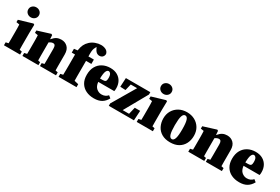

<svg xmlns="http://www.w3.org/2000/svg" viewBox="76 -1795 4184 2872"><g transform="rotate(30 2167.5 -359.0)"><path d="M28 0V-51L73 -61Q74 -98 74 -138.5Q74 -179 74 -210V-258Q74 -299 73.5 -326.5Q73 -354 71 -384L17 -393V-434L249 -503L267 -492L264 -343V-210Q264 -179 264 -137.5Q264 -96 265 -60L307 -51V0ZM166 -562Q128 -562 101 -586.5Q74 -611 74 -648Q74 -686 101 -710Q128 -734 166 -734Q204 -734 231 -710Q258 -686 258 -648Q258 -611 231 -586.5Q204 -562 166 -562Z M347 0V-51L393 -62Q394 -98 394 -138.5Q394 -179 394 -210V-272Q394 -300 393.5 -317Q393 -334 392.5 -349Q392 -364 391 -384L337 -393V-434L558 -503L576 -492L581 -423Q622 -471 656.5 -487Q691 -503 733 -503Q798 -503 841 -460.5Q884 -418 884 -336V-210Q884 -178 884 -137Q884 -96 885 -60L927 -51V0H650V-51L693 -61Q694 -97 694 -138Q694 -179 694 -210V-323Q694 -363 683.5 -379.5Q673 -396 649 -396Q621 -396 584 -370V-210Q584 -179 584 -137.5Q584 -96 585 -59L623 -51V0Z M971 0V-51L1016 -61Q1017 -99 1017.5 -136Q1018 -173 1018 -210V-412H961V-478L1021 -485Q1030 -547 1049.5 -587.5Q1069 -628 1106 -662Q1142 -695 1191 -713Q1240 -731 1287 -731Q1332 -731 1369 -712.5Q1406 -694 1416 -652Q1416 -620 1396 -598.5Q1376 -577 1340 -577Q1312 -577 1289 -595.5Q1266 -614 1243 -665L1240 -671Q1226 -648 1217.5 -626Q1209 -604 1206.5 -572Q1204 -540 1206 -487H1300V-412H1208V-210Q1208 -175 1208 -139.5Q1208 -104 1209 -68L1281 -51V0Z M1578 -449Q1555 -449 1539 -415Q1523 -381 1521 -288H1568Q1604 -288 1616.5 -302.5Q1629 -317 1629 -355Q1629 -407 1613.5 -428Q1598 -449 1578 -449ZM1587 16Q1510 16 1450 -13Q1390 -42 1355.5 -98.5Q1321 -155 1321 -238Q1321 -323 1354.5 -382Q1388 -441 1446.5 -472Q1505 -503 1579 -503Q1652 -503 1702.5 -473.5Q1753 -444 1779 -394.5Q1805 -345 1805 -284Q1805 -268 1804 -256.5Q1803 -245 1800 -231H1523Q1531 -158 1570.5 -125Q1610 -92 1657 -92Q1692 -92 1718 -104Q1744 -116 1764 -139L1804 -107Q1770 -45 1718.5 -14.5Q1667 16 1587 16Z M1839 0V-41L2074 -440H1964L1937 -329L1845 -333L1853 -487H2275V-447L2051 -48H2161L2190 -169H2283L2273 0Z M2321 0V-51L2366 -61Q2367 -98 2367 -138.5Q2367 -179 2367 -210V-258Q2367 -299 2366.5 -326.5Q2366 -354 2364 -384L2310 -393V-434L2542 -503L2560 -492L2557 -343V-210Q2557 -179 2557 -137.5Q2557 -96 2558 -60L2600 -51V0ZM2459 -562Q2421 -562 2394 -586.5Q2367 -611 2367 -648Q2367 -686 2394 -710Q2421 -734 2459 -734Q2497 -734 2524 -710Q2551 -686 2551 -648Q2551 -611 2524 -586.5Q2497 -562 2459 -562Z M2903 16Q2817 16 2758 -18.5Q2699 -53 2669 -113Q2639 -173 2639 -247Q2639 -322 2673 -379.5Q2707 -437 2766.5 -470Q2826 -503 2903 -503Q2980 -503 3039.5 -470.5Q3099 -438 3133 -380.5Q3167 -323 3167 -247Q3167 -171 3136.5 -111.5Q3106 -52 3047.5 -18Q2989 16 2903 16ZM2903 -39Q2936 -39 2951.5 -87Q2967 -135 2967 -244Q2967 -353 2951.5 -400.5Q2936 -448 2903 -448Q2870 -448 2854.5 -400.5Q2839 -353 2839 -244Q2839 -135 2854.5 -87Q2870 -39 2903 -39Z M3212 0V-51L3258 -62Q3259 -98 3259 -138.5Q3259 -179 3259 -210V-272Q3259 -300 3258.5 -317Q3258 -334 3257.5 -349Q3257 -364 3256 -384L3202 -393V-434L3423 -503L3441 -492L3446 -423Q3487 -471 3521.5 -487Q3556 -503 3598 -503Q3663 -503 3706 -460.5Q3749 -418 3749 -336V-210Q3749 -178 3749 -137Q3749 -96 3750 -60L3792 -51V0H3515V-51L3558 -61Q3559 -97 3559 -138Q3559 -179 3559 -210V-323Q3559 -363 3548.5 -379.5Q3538 -396 3514 -396Q3486 -396 3449 -370V-210Q3449 -179 3449 -137.5Q3449 -96 3450 -59L3488 -51V0Z M4088 -449Q4065 -449 4049 -415Q4033 -381 4031 -288H4078Q4114 -288 4126.5 -302.5Q4139 -317 4139 -355Q4139 -407 4123.5 -428Q4108 -449 4088 -449ZM4097 16Q4020 16 3960 -13Q3900 -42 3865.5 -98.5Q3831 -155 3831 -238Q3831 -323 3864.5 -382Q3898 -441 3956.5 -472Q4015 -503 4089 -503Q4162 -503 4212.5 -473.5Q4263 -444 4289 -394.5Q4315 -345 4315 -284Q4315 -268 4314 -256.5Q4313 -245 4310 -231H4033Q4041 -158 4080.5 -125Q4120 -92 4167 -92Q4202 -92 4228 -104Q4254 -116 4274 -139L4314 -107Q4280 -45 4228.5 -14.5Q4177 16 4097 16Z"/></g></svg>

Font: Source Serif 4 Black
Style: Regular
Weight: 900
Designer: Frank Grießhammer
Foundry: Adobe
Version: Version 4.005;hotconv 1.1.0;makeotfexe 2.6.0